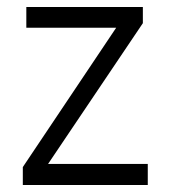

<svg xmlns="http://www.w3.org/2000/svg" viewBox="-20 -527 486 547"><path d="M387 -507V-461L117 -60H401V0H45V-51L311 -448H55V-507Z"/></svg>

Font: Hind Variable Light
Style: Regular
Weight: 300
Designer: Manushi Parikh, Satya Rajpurohit
Foundry: Indian Type Foundry
Version: Version 3.000